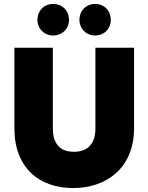

<svg xmlns="http://www.w3.org/2000/svg" viewBox="-20 -947 752 974"><path d="M53 -296C53 -95 180 7 351 7C520 7 660 -95 660 -296V-705H464V-296C464 -223 430 -177 355 -177C280 -177 248 -223 248 -296V-705H53ZM249 -767C296 -767 330 -801 330 -846C330 -893 296 -927 249 -927C204 -927 170 -893 170 -846C170 -801 204 -767 249 -767ZM462 -767C509 -767 542 -801 542 -846C542 -893 509 -927 462 -927C417 -927 383 -893 383 -846C383 -801 417 -767 462 -767Z"/></svg>

Font: SVN-Poppins ExtraBold
Style: Regular
Weight: 800
Designer: Ninad Kale (Devanagari), Jonny Pinhorn (Latin)
Foundry: Indian Type Foundry
Version: Version 3.002 2017; ttfautohint (v1.8.3)